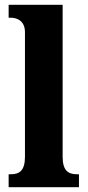

<svg xmlns="http://www.w3.org/2000/svg" viewBox="-20 -780 365 800"><path d="M16 0H309V-54H299C265 -54 241 -69 241 -126V-760H16V-706H27C44 -706 84 -698 84 -646V-126C84 -69 60 -54 27 -54H16Z"/></svg>

Font: Noto Serif Khmer Condensed ExtraBold
Style: Regular
Weight: 800
Width: 3
Designer: Danh Hong and the Monotype Design Team
Foundry: Monotype Imaging Inc.
Version: Version 2.004